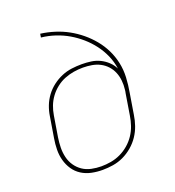

<svg xmlns="http://www.w3.org/2000/svg" viewBox="-135 -841 869 955"><g transform="rotate(-20 300.0 -363.5)"><path d="M246 8Q216 8 187.5 2Q159 -4 135.5 -19Q112 -34 96.5 -57Q81 -80 73.5 -107.5Q66 -135 66.5 -164.5Q67 -194 72 -223L90 -333Q94 -360 104 -386Q114 -412 131 -435Q148 -458 171 -475.5Q194 -493 220 -504Q246 -515 273 -518.5Q300 -522 327 -522Q352 -522 376.5 -518.5Q401 -515 422.5 -504.5Q444 -494 461.5 -477.5Q479 -461 489 -440Q484 -477 469 -511Q454 -545 432 -574Q410 -603 382.5 -627Q355 -651 323.5 -669.5Q292 -688 256 -700Q220 -712 182 -716L185 -735Q223 -730 259.5 -718.5Q296 -707 328.5 -689Q361 -671 389.5 -647.5Q418 -624 441.5 -595.5Q465 -567 481.5 -533.5Q498 -500 506 -462.5Q514 -425 512 -385.5Q510 -346 503 -307L485 -197Q481 -169 471.5 -141.5Q462 -114 445.5 -89.5Q429 -65 406 -45.5Q383 -26 356.5 -13.5Q330 -1 301.5 3.5Q273 8 246 8ZM246 -11Q271 -11 297 -15.5Q323 -20 347.5 -31.5Q372 -43 393 -61Q414 -79 429 -101.5Q444 -124 452.5 -149Q461 -174 465 -200L483 -311L485 -321L486 -330Q489 -354 486.5 -377.5Q484 -401 475.5 -421.5Q467 -442 452 -458.5Q437 -475 417 -485.5Q397 -496 373.5 -500Q350 -504 327 -504Q327 -504 326.5 -504Q326 -504 326 -504Q302 -504 277.5 -500Q253 -496 229 -486.5Q205 -477 184 -460.5Q163 -444 147.5 -423Q132 -402 123 -378.5Q114 -355 110 -330L92 -220Q88 -194 87.5 -167.5Q87 -141 93 -116Q99 -91 113 -70.5Q127 -50 147.5 -36Q168 -22 194 -16.5Q220 -11 246 -11Z"/></g></svg>

Font: Iosevka Curly Thin Extended
Style: Italic
Weight: 100
Width: 7
Italic angle: -9°
Monospace: yes
Designer: Belleve Invis
Foundry: Belleve Invis
Version: Version 11.1.0; ttfautohint (v1.8.3)